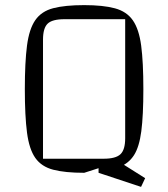

<svg xmlns="http://www.w3.org/2000/svg" viewBox="-20 -660 658 750"><path d="M309 15Q234 15 188 3Q142 -9 118 -43Q94 -77 85.5 -142Q77 -207 77 -312Q77 -417 85.5 -482Q94 -547 118 -581.5Q142 -616 188 -628Q234 -640 309 -640Q383 -640 429 -627.5Q475 -615 499 -580.5Q523 -546 531.5 -481.5Q540 -417 540 -312Q540 -209 532 -147.5Q524 -86 503.5 -54Q483 -22 447 -8L365 -3ZM148 -40H385Q432 -40 450.5 -57.5Q469 -75 469 -120V-585H232Q184 -585 166 -567.5Q148 -550 148 -505ZM531 70 365 15V-3L436 -34L547 36Z"/></svg>

Font: Changa ExtraLight ExtraLight
Style: Regular
Weight: 250
Version: Version 3.002; ttfautohint (v1.8.2)